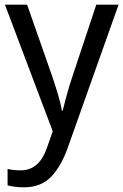

<svg xmlns="http://www.w3.org/2000/svg" viewBox="-20 -556 524 816"><path d="M204.1 2 179.2 73.2C159.2 130.4 125 168 67.9 168C47.9 168 29.3 166 12.2 162.1V231.9C27.8 235.8 50.3 240.2 81.1 240.2C129.4 240.2 168.5 225.1 197.3 195.3C226.1 165 249 124.5 267.1 74.2L483.9 -536.1H389.2L288.1 -231.9C278.8 -204.6 270.5 -177.2 263.2 -150.4C255.9 -123.5 250 -101.6 246.1 -85H243.2C235.8 -129.4 220.2 -176.3 202.1 -231L95.2 -536.1H1Z"/></svg>

Font: Avrile Sans
Style: Regular
Weight: 400
Designer: Monotype Design Team, Google (font), Stefan Peev (BGR Cyrillic), Cristiano Sobral (main changes)
Foundry: The Avrile Sans Project Authors
Version: Version 3.110